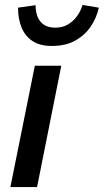

<svg xmlns="http://www.w3.org/2000/svg" viewBox="-20 -757 420 777"><path d="M22 0 121 -491H228L130 0ZM189 -571Q143 -571 113 -590Q83 -609 68 -644Q53 -679 53 -726L124 -736Q124 -710 132 -689.5Q140 -669 157.5 -657Q175 -645 204 -645Q233 -645 255 -658Q277 -671 292 -692Q307 -713 314 -737L380 -726Q371 -685 347.5 -650Q324 -615 285 -593Q246 -571 189 -571Z"/></svg>

Font: Source Sans 3 ExtraLight SemiBold
Style: Italic
Weight: 600
Italic angle: -11°
Version: Version 3.052;hotconv 1.1.0;makeotfexe 2.6.0